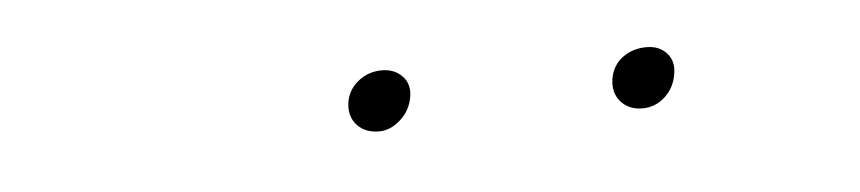

<svg xmlns="http://www.w3.org/2000/svg" viewBox="-22 -686 596 133"><g transform="rotate(-5 275.5 -619.0)"><path d="M421.9 -598.1Q412.6 -598.1 407 -604.2Q401.4 -610.4 402.8 -620.1Q404.3 -629.4 411.4 -634.8Q418.5 -640.1 428.2 -640.1Q437 -640.1 442.1 -634.5Q447.3 -628.9 445.8 -620.1Q444.3 -610.4 437.5 -604.2Q430.7 -598.1 421.9 -598.1ZM219.2 -620.1Q220.7 -628.9 227.8 -634.5Q234.9 -640.1 244.1 -640.1Q252.9 -640.1 258.3 -634.5Q263.7 -628.9 262.2 -620.1Q260.7 -610.8 253.7 -604.5Q246.6 -598.1 238.8 -598.1Q229 -598.1 223.4 -604.2Q217.8 -610.4 219.2 -620.1Z"/></g></svg>

Font: Human Sans Thin
Style: Italic
Weight: 100
Italic angle: -8°
Designer: Tim Radville
Foundry: Continuum
Version: Version 1.000;FEAKit 1.0